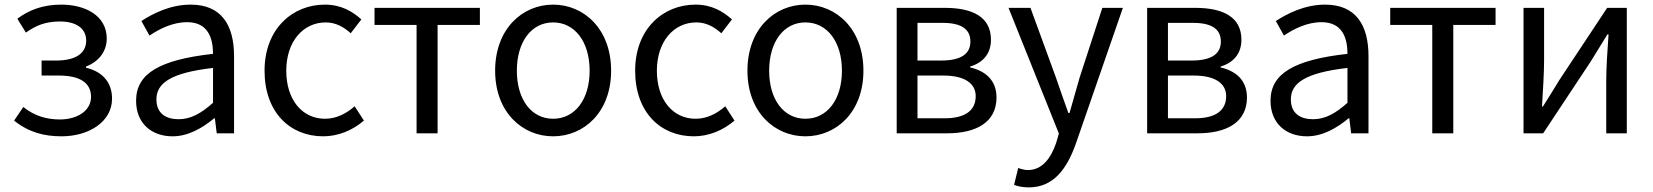

<svg xmlns="http://www.w3.org/2000/svg" viewBox="-20 -577 7153 831"><path d="M247 13C363 13 465 -49 465 -150C465 -227 416 -269 352 -284V-289C410 -311 442 -357 442 -410C442 -509 350 -557 245 -557C166 -557 106 -534 55 -496L92 -436C136 -467 177 -484 240 -484C307 -484 353 -456 353 -401C353 -348 310 -315 223 -315H160V-250H235C325 -250 374 -219 374 -158C374 -97 314 -60 239 -60C184 -60 130 -74 81 -114L41 -55C105 -4 171 13 247 13Z M727 13C794 13 855 -22 907 -65H910L918 0H993V-334C993 -469 938 -557 805 -557C717 -557 641 -518 592 -486L627 -423C670 -452 727 -481 790 -481C879 -481 902 -414 902 -344C671 -318 569 -259 569 -141C569 -43 636 13 727 13ZM753 -61C699 -61 657 -85 657 -147C657 -217 719 -262 902 -283V-132C849 -85 805 -61 753 -61Z M1379 13C1444 13 1506 -13 1555 -55L1515 -117C1481 -87 1437 -63 1387 -63C1287 -63 1219 -146 1219 -271C1219 -396 1291 -480 1390 -480C1432 -480 1467 -461 1498 -433L1544 -493C1506 -527 1457 -557 1386 -557C1246 -557 1125 -452 1125 -271C1125 -91 1235 13 1379 13Z M1783 0H1874V-469H2057V-543H1601V-469H1783Z M2374 13C2507 13 2625 -91 2625 -271C2625 -452 2507 -557 2374 -557C2241 -557 2123 -452 2123 -271C2123 -91 2241 13 2374 13ZM2374 -63C2280 -63 2217 -146 2217 -271C2217 -396 2280 -480 2374 -480C2468 -480 2532 -396 2532 -271C2532 -146 2468 -63 2374 -63Z M2983 13C3048 13 3110 -13 3159 -55L3119 -117C3085 -87 3041 -63 2991 -63C2891 -63 2823 -146 2823 -271C2823 -396 2895 -480 2994 -480C3036 -480 3071 -461 3102 -433L3148 -493C3110 -527 3061 -557 2990 -557C2850 -557 2729 -452 2729 -271C2729 -91 2839 13 2983 13Z M3466 13C3599 13 3717 -91 3717 -271C3717 -452 3599 -557 3466 -557C3333 -557 3215 -452 3215 -271C3215 -91 3333 13 3466 13ZM3466 -63C3372 -63 3309 -146 3309 -271C3309 -396 3372 -480 3466 -480C3560 -480 3624 -396 3624 -271C3624 -146 3560 -63 3466 -63Z M3861 0H4079C4204 0 4293 -47 4293 -155C4293 -233 4241 -271 4179 -285V-289C4235 -306 4269 -345 4269 -405C4269 -504 4189 -543 4069 -543H3861ZM3951 -315V-478H4060C4145 -478 4180 -448 4180 -397C4180 -347 4144 -315 4054 -315ZM3951 -65V-250H4063C4155 -250 4203 -216 4203 -161C4203 -100 4159 -65 4068 -65Z M4433 234C4541 234 4598 152 4636 46L4840 -543H4751L4653 -242C4639 -193 4623 -138 4609 -88H4604C4585 -139 4567 -194 4550 -242L4440 -543H4345L4563 1L4551 42C4528 109 4490 159 4429 159C4414 159 4398 154 4387 150L4369 223C4386 230 4408 234 4433 234Z M4945 0H5163C5288 0 5377 -47 5377 -155C5377 -233 5325 -271 5263 -285V-289C5319 -306 5353 -345 5353 -405C5353 -504 5273 -543 5153 -543H4945ZM5035 -315V-478H5144C5229 -478 5264 -448 5264 -397C5264 -347 5228 -315 5138 -315ZM5035 -65V-250H5147C5239 -250 5287 -216 5287 -161C5287 -100 5243 -65 5152 -65Z M5637 13C5704 13 5765 -22 5817 -65H5820L5828 0H5903V-334C5903 -469 5848 -557 5715 -557C5627 -557 5551 -518 5502 -486L5537 -423C5580 -452 5637 -481 5700 -481C5789 -481 5812 -414 5812 -344C5581 -318 5479 -259 5479 -141C5479 -43 5546 13 5637 13ZM5663 -61C5609 -61 5567 -85 5567 -147C5567 -217 5629 -262 5812 -283V-132C5759 -85 5715 -61 5663 -61Z M6179 0H6270V-469H6453V-543H5997V-469H6179Z M6574 0H6659L6865 -311C6885 -344 6916 -394 6937 -428H6942C6937 -357 6932 -285 6932 -227V0H7021V-543H6936L6730 -232C6710 -199 6679 -149 6658 -116H6654C6658 -186 6663 -259 6663 -316V-543H6574Z"/></svg>

Font: ChiuKong Gothic CL
Style: Regular
Weight: 400
Designer: Ryoko NISHIZUKA 西塚涼子 (kana, bopomofo & ideographs); Paul D. Hunt (Latin, Greek & Cyrillic); Sandoll Communications 산돌커뮤니
Foundry: Adobe
Version: Version 1.300